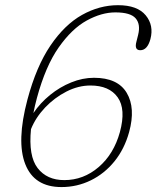

<svg xmlns="http://www.w3.org/2000/svg" viewBox="-20 -730 619 759"><path d="M446.5 -709.5Q523 -709.5 556 -669.5Q589 -629.5 574.5 -575Q562.5 -531.5 534.5 -531.5Q510 -531.5 519.5 -566L526 -592Q536.5 -634 516.2 -657.5Q496 -681 436 -681Q381.5 -681 322.8 -648.8Q264 -616.5 212 -542.5Q160 -468.5 126 -343Q117.5 -311.5 112 -283Q139 -323 177.8 -354.5Q216.5 -386 261.5 -404.2Q306.5 -422.5 351.5 -422.5Q445.5 -422.5 481 -362.8Q516.5 -303 490.5 -208Q472 -141 432.5 -92.2Q393 -43.5 338.8 -17Q284.5 9.5 223 9.5Q115.5 9.5 80 -80.8Q44.5 -171 88.5 -336.5Q123.5 -467.5 179.5 -550Q235.5 -632.5 304.2 -671Q373 -709.5 446.5 -709.5ZM337.5 -392Q289.5 -392 242.5 -368Q195.5 -344 158.2 -304.8Q121 -265.5 102.5 -219.5Q92 -113 128.8 -65.5Q165.5 -18 234 -18Q310 -18 370 -69.5Q430 -121 454 -208Q478.5 -298.5 445.2 -345.2Q412 -392 337.5 -392Z"/></svg>

Font: Fraunces 72pt S100 Thin
Style: Italic
Weight: 100
Italic angle: -16°
Version: Version 1.000; ttfautohint (v1.8.3)